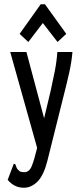

<svg xmlns="http://www.w3.org/2000/svg" viewBox="-20 -707 390 901"><path d="M92 174Q47 174 16 137L41 71L45 61L52 64Q55 72 58 80Q61 88 74 98Q83 101 94 101Q117 101 128.5 73.5Q140 46 153 -8L154 -14L28 -463H104L187 -152L218 -282Q228 -327 237 -372.5Q246 -418 249 -463H320Q316 -416 305 -367Q294 -318 282 -271L202 49Q185 116 156 145Q127 174 92 174ZM113 -510 72 -548 171 -687H191L291 -548L250 -510L181 -599Z"/></svg>

Font: Inconsolata ExtraCondensed SemiBold
Style: Regular
Weight: 600
Width: 2
Monospace: yes
Designer: Raph Levien, Cyreal, Brenton Simpson
Foundry: Raph Levien, Cyreal, Google
Version: Version 3.001; ttfautohint (v1.8.2.53-6de2)